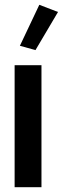

<svg xmlns="http://www.w3.org/2000/svg" viewBox="-20 -781 262 801"><path d="M41 0V-509H153V0ZM128 -572 63 -590 144 -761 222 -731Z"/></svg>

Font: Special Gothic Condensed Medium
Style: Regular
Weight: 500
Width: 3
Designer: Alistair McCready
Foundry: Monolith
Version: Version 1.000; ttfautohint (v1.8.4.7-5d5b)